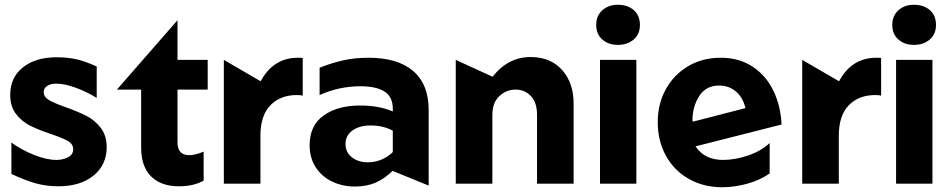

<svg xmlns="http://www.w3.org/2000/svg" viewBox="-20 -773 4002 808"><path d="M218 -100Q176 -100 123.5 -121Q71 -142 28 -173V-41Q83 -15 128.5 -2Q174 11 226 11Q318 11 373.5 -34Q429 -79 429 -154Q429 -203 403.5 -235.5Q378 -268 343.5 -285.5Q309 -303 256 -322Q208 -339 186 -352Q164 -365 164 -385Q164 -401 178 -411Q192 -421 217 -421Q252 -421 299.5 -403.5Q347 -386 387 -361V-493Q342 -514 304 -523Q266 -532 218 -532Q130 -532 76.5 -489.5Q23 -447 23 -374Q23 -324 48 -292.5Q73 -261 107 -244Q141 -227 194 -209Q242 -193 265 -180Q288 -167 288 -145Q288 -122 266 -111Q244 -100 218 -100Z M733 11Q795 11 837 -13V-135Q802 -120 776 -120Q727 -120 727 -174V-396H854V-521H727V-688L472 -396H574V-152Q574 -72 616 -30.5Q658 11 733 11Z M1234 -530Q1130 -530 1077 -431L922 -521V0H1076V-202Q1076 -287 1118 -330Q1160 -373 1229 -373Q1248 -373 1254 -370V-529Q1248 -530 1234 -530Z M1527 -90Q1488 -90 1461 -111Q1434 -132 1434 -167Q1434 -203 1463.5 -224Q1493 -245 1539 -245Q1593 -245 1633 -223V-133Q1588 -90 1527 -90ZM1531 -530Q1473 -530 1424 -519Q1375 -508 1325 -488V-373Q1407 -410 1497 -410Q1564 -410 1598.5 -387.5Q1633 -365 1633 -316V-304Q1575 -329 1495 -329Q1401 -329 1342 -287Q1283 -245 1283 -162Q1283 -108 1309 -68.5Q1335 -29 1378.5 -8.5Q1422 12 1473 12Q1524 12 1562 -5Q1600 -22 1632 -54L1784 8V-310Q1784 -418 1719 -474Q1654 -530 1531 -530Z M2213 -533Q2118 -533 2053 -450L1898 -521V0H2052V-289Q2052 -341 2081.5 -368.5Q2111 -396 2150 -396Q2188 -396 2214 -369Q2240 -342 2240 -289V0H2394V-337Q2394 -424 2345.5 -478.5Q2297 -533 2213 -533Z M2658 -521H2505V0H2658ZM2489 -668Q2489 -629 2515 -606.5Q2541 -584 2580 -584Q2620 -584 2646.5 -606.5Q2673 -629 2673 -668Q2673 -708 2647 -730.5Q2621 -753 2580 -753Q2541 -753 2515 -730Q2489 -707 2489 -668Z M3023 -100Q2945 -100 2907 -157L3269 -249Q3266 -325 3235.5 -389.5Q3205 -454 3148 -492Q3091 -530 3013 -530Q2936 -530 2876 -494.5Q2816 -459 2782 -397.5Q2748 -336 2748 -259Q2748 -180 2782.5 -117.5Q2817 -55 2879 -20Q2941 15 3019 15Q3070 15 3123.5 0.5Q3177 -14 3219 -43V-171Q3184 -138 3129 -119Q3074 -100 3023 -100ZM3006 -413Q3048 -413 3077.5 -387.5Q3107 -362 3117 -318L2896 -261L2894 -266Q2894 -324 2922.5 -368.5Q2951 -413 3006 -413Z M3668 -530Q3564 -530 3511 -431L3356 -521V0H3510V-202Q3510 -287 3552 -330Q3594 -373 3663 -373Q3682 -373 3688 -370V-529Q3682 -530 3668 -530Z M3904 -521H3751V0H3904ZM3735 -668Q3735 -629 3761 -606.5Q3787 -584 3826 -584Q3866 -584 3892.5 -606.5Q3919 -629 3919 -668Q3919 -708 3893 -730.5Q3867 -753 3826 -753Q3787 -753 3761 -730Q3735 -707 3735 -668Z"/></svg>

Font: Geom
Style: Bold
Weight: 700
Version: Version 1.102